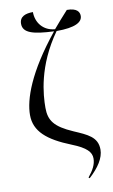

<svg xmlns="http://www.w3.org/2000/svg" viewBox="-108 -857 657 1120"><g transform="rotate(-10 221.0 -297.0)"><path d="M329 209C386 157 420 105 420 55C420 -20 361 -43 283 -77C175 -124 146 -165 146 -240C146 -317 157 -486 288 -670C400 -670 442 -696 442 -733C442 -756 428 -781 368 -781C336 -747 308 -713 281 -682C212 -687 171 -740 171 -803C128 -803 91 -791 91 -747C91 -694 148 -676 273 -671C101 -458 50 -306 50 -214C50 -117 121 -57 259 -2C345 32 371 62 371 99C371 135 353 167 323 204Z"/></g></svg>

Font: Noto Serif Display
Style: Regular
Weight: 400
Designer: Monotype Design Team
Foundry: Monotype Imaging Inc.
Version: Version 2.009